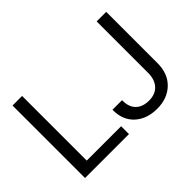

<svg xmlns="http://www.w3.org/2000/svg" viewBox="-127 -1014 1331 1331"><g transform="rotate(-45 538.5 -348.0)"><path d="M83 0V-710.9H176.8V-77.1H513.7V0ZM552.2 -195.3V-200.2H646V-195.3Q646 -131.8 680.9 -98.6Q715.8 -65.4 776.9 -65.4Q837.9 -65.4 872.8 -102.3Q907.7 -139.2 907.7 -207.5V-710.9H1001.5V-207.5Q1001.5 -105 939.2 -45.2Q877 14.6 776.9 14.6Q676.8 14.6 614.5 -41.5Q552.2 -97.7 552.2 -195.3Z"/></g></svg>

Font: RobotoFlex
Style: Regular
Weight: 400
Designer: Berlow after Robertson
Foundry: Google
Version: Version 2.136